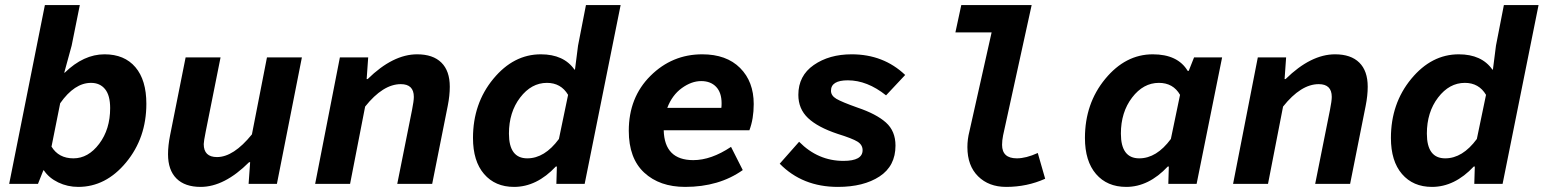

<svg xmlns="http://www.w3.org/2000/svg" viewBox="-20 -721 6054 753"><path d="M287 12Q245 12 208.5 -5.5Q172 -23 152 -53H150L129 0H16L156 -701H293L261 -542L232 -436H234Q308 -508 390 -508Q468 -508 511 -457.5Q554 -407 554 -314Q554 -180 474.5 -84Q395 12 287 12ZM412 -297Q412 -347 392 -371.5Q372 -396 337 -396Q272 -396 216 -316L182 -146Q210 -100 268 -100Q326 -100 369 -157Q412 -214 412 -297Z M767 12Q705 12 672 -21Q639 -54 639 -116Q639 -150 647 -190L708 -496H845L787 -206Q779 -166 779 -156Q779 -105 831 -105Q896 -105 968 -194L1027 -496H1164L1066 0H955L961 -85H957Q860 12 767 12Z M1216 0 1313 -496H1424L1418 -411H1422Q1521 -508 1616 -508Q1678 -508 1711 -475.5Q1744 -443 1744 -381Q1744 -346 1736 -306L1675 0H1538L1596 -290Q1603 -325 1603 -341Q1603 -391 1552 -391Q1482 -391 1412 -303L1353 0Z M1996 12Q1922 12 1878.5 -38.5Q1835 -89 1835 -180Q1835 -315 1914.5 -411.5Q1994 -508 2101 -508Q2191 -508 2233 -448H2235L2247 -542L2278 -701H2414L2273 0H2162L2164 -68H2160Q2085 12 1996 12ZM2048 -100Q2116 -100 2172 -176L2208 -349Q2180 -396 2125 -396Q2064 -396 2020 -338.5Q1976 -281 1976 -197Q1976 -100 2048 -100Z M2667 12Q2567 12 2506.5 -44Q2446 -100 2446 -208Q2446 -339 2531 -423.5Q2616 -508 2734 -508Q2829 -508 2882.5 -454.5Q2936 -401 2936 -313Q2936 -255 2919 -210H2583Q2586 -93 2699 -93Q2769 -93 2847 -145L2893 -54Q2800 12 2667 12ZM2730 -403Q2692 -403 2654 -375.5Q2616 -348 2597 -298H2809Q2810 -304 2810 -316Q2810 -358 2788.5 -380.5Q2767 -403 2730 -403Z M3266 12Q3127 12 3038 -79L3114 -165Q3188 -90 3288 -90Q3363 -90 3363 -132Q3363 -153 3343 -165.5Q3323 -178 3265 -196Q3187 -222 3149 -258Q3111 -294 3111 -349Q3111 -424 3171.5 -466Q3232 -508 3320 -508Q3445 -508 3530 -427L3455 -347Q3381 -406 3305 -406Q3239 -406 3239 -365Q3239 -346 3260 -333.5Q3281 -321 3343 -299Q3417 -274 3454.5 -240.5Q3492 -207 3492 -150Q3492 -70 3429.5 -29Q3367 12 3266 12Z M3926 12Q3858 12 3816 -29.5Q3774 -71 3774 -144Q3774 -175 3782 -206L3869 -594H3727L3750 -701H4026L3914 -190Q3910 -170 3910 -153Q3910 -100 3968 -100Q4004 -100 4050 -121L4079 -20Q4008 12 3926 12Z M4397 12Q4322 12 4278.5 -38.5Q4235 -89 4235 -180Q4235 -315 4314.5 -411.5Q4394 -508 4501 -508Q4599 -508 4638 -443H4642L4663 -496H4773L4673 0H4562L4564 -68H4560Q4485 12 4397 12ZM4448 -100Q4516 -100 4572 -176L4608 -349Q4581 -396 4525 -396Q4464 -396 4420 -338.5Q4376 -281 4376 -197Q4376 -100 4448 -100Z M4816 0 4913 -496H5024L5018 -411H5022Q5121 -508 5216 -508Q5278 -508 5311 -475.5Q5344 -443 5344 -381Q5344 -346 5336 -306L5275 0H5138L5196 -290Q5203 -325 5203 -341Q5203 -391 5152 -391Q5082 -391 5012 -303L4953 0Z M5596 12Q5522 12 5478.5 -38.5Q5435 -89 5435 -180Q5435 -315 5514.5 -411.5Q5594 -508 5701 -508Q5791 -508 5833 -448H5835L5847 -542L5878 -701H6014L5873 0H5762L5764 -68H5760Q5685 12 5596 12ZM5648 -100Q5716 -100 5772 -176L5808 -349Q5780 -396 5725 -396Q5664 -396 5620 -338.5Q5576 -281 5576 -197Q5576 -100 5648 -100Z"/></svg>

Font: TypoPRO Source Code Pro
Style: Bold Italic
Weight: 700
Italic angle: -11°
Monospace: yes
Designer: Paul D. Hunt, Teo Tuominen
Foundry: Adobe Systems Incorporated
Version: Version 1.030;PS 1.0;hotconv 1.0.84;makeotf.lib2.5.63406